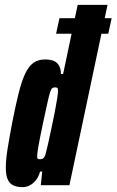

<svg xmlns="http://www.w3.org/2000/svg" viewBox="-20 -763 480 791"><path d="M211 -624 225 -688H440L426 -624ZM73 8Q50 8 34.5 0.5Q19 -7 11.5 -24.5Q4 -42 4 -72Q4 -104 11 -148.5Q18 -193 30 -256Q44 -328 56.5 -378Q69 -428 83.5 -459Q98 -490 117.5 -504Q137 -518 165 -518Q191 -518 205 -510.5Q219 -503 225 -489.5Q231 -476 231 -458H240L300 -743H423L266 0H148L154 -56H145Q139 -34 127 -19.5Q115 -5 101 1.5Q87 8 73 8ZM145 -107Q150 -107 154.5 -108.5Q159 -110 163 -116.5Q167 -123 170 -137Q173 -147 178.5 -172.5Q184 -198 191 -230.5Q198 -263 204.5 -295.5Q211 -328 215 -353.5Q219 -379 219 -389Q219 -400 215 -401.5Q211 -403 206 -403Q200 -403 195.5 -400Q191 -397 186.5 -383.5Q182 -370 175.5 -340Q169 -310 157 -255Q144 -193 138.5 -162Q133 -131 133 -119Q133 -113 134.5 -110.5Q136 -108 139 -107.5Q142 -107 145 -107Z"/></svg>

Font: Saira UltraCondensed Black
Style: Italic
Weight: 900
Width: 1
Italic angle: -12°
Designer: Hector Gatti with collaboration of the Omnibus-Type team
Foundry: Omnibus-Type
Version: Version 1.101